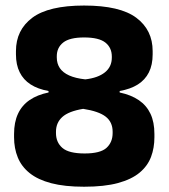

<svg xmlns="http://www.w3.org/2000/svg" viewBox="-20 -674 624 710"><path d="M291 16.5Q219 16.5 169.5 3.5Q120 -9.5 89.8 -33.8Q59.5 -58 45.8 -91.8Q32 -125.5 32 -166.5V-178.5Q32 -222 46.5 -253.2Q61 -284.5 89.5 -304Q118 -323.5 159.5 -332V-337.5Q120 -344.5 93.2 -361.8Q66.5 -379 52.8 -406.8Q39 -434.5 39 -473V-485Q39 -563 99.2 -608.2Q159.5 -653.5 291 -653.5Q424 -653.5 484.2 -608.2Q544.5 -563 544.5 -485V-473Q544.5 -434 530.5 -406.2Q516.5 -378.5 489.5 -361.5Q462.5 -344.5 422.5 -337.5V-332Q465 -323 493.5 -303.5Q522 -284 536.5 -253.2Q551 -222.5 551 -178.5V-166.5Q551 -127 538.5 -93.8Q526 -60.5 496.5 -35.8Q467 -11 416.5 2.8Q366 16.5 291 16.5ZM293 -106.5Q351 -106.5 373.8 -127.2Q396.5 -148 396.5 -182V-187Q396.5 -222.5 371 -242.5Q345.5 -262.5 287.5 -271.5Q233.5 -262.5 210.2 -241.2Q187 -220 187 -187V-182Q187 -147.5 210.8 -127Q234.5 -106.5 293 -106.5ZM295.5 -380.5Q342.5 -386 368 -406.5Q393.5 -427 393.5 -461V-465Q393.5 -497.5 369.8 -516.5Q346 -535.5 291 -535.5Q237.5 -535.5 213.8 -516.8Q190 -498 190 -466V-461.5Q190 -439 201.2 -422.2Q212.5 -405.5 235.8 -395Q259 -384.5 295.5 -380.5Z"/></svg>

Font: Anek Telugu Medium
Style: Bold
Weight: 700
Version: Version 1.003